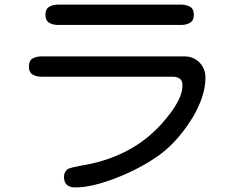

<svg xmlns="http://www.w3.org/2000/svg" viewBox="-20 -779 1040 840"><path d="M233.4 -669.9Q210.9 -669.9 194.8 -679.7Q178.7 -689.5 178.7 -713.9Q178.7 -739.3 194.8 -749Q210.9 -758.8 233.4 -758.8H773.4Q795.9 -758.8 812 -749Q828.1 -739.3 828.1 -713.9Q828.1 -689.5 812 -679.7Q795.9 -669.9 773.4 -669.9ZM309.6 41Q259.8 41 259.8 -5.9Q259.8 -24.4 274.4 -38.1Q279.3 -42 297.4 -46.4Q315.4 -50.8 334 -54.2Q352.5 -57.6 358.4 -58.6Q453.1 -76.2 536.1 -119.6Q619.1 -163.1 684.6 -234.4Q704.1 -255.9 725.6 -284.2Q747.1 -312.5 762.7 -344.2Q778.3 -376 778.3 -406.2Q778.3 -426.8 766.1 -435.1Q753.9 -443.4 735.4 -443.4H161.1Q138.7 -443.4 122.6 -453.1Q106.4 -462.9 106.4 -488.3Q106.4 -513.7 122.6 -522.9Q138.7 -532.2 161.1 -532.2H787.1Q827.1 -532.2 853 -505.4Q878.9 -478.5 878.9 -439.5Q878.9 -397.5 863.8 -352.5Q848.6 -307.6 822.8 -265.1Q796.9 -222.7 766.1 -185.5Q735.4 -148.4 704.1 -122.1Q670.9 -93.8 622.1 -64.9Q573.2 -36.1 517.6 -12.2Q461.9 11.7 407.7 26.4Q353.5 41 309.6 41Z"/></svg>

Font: Kosugi Maru
Style: Regular
Weight: 400
Designer: MOTOYA
Version: Version 4.002